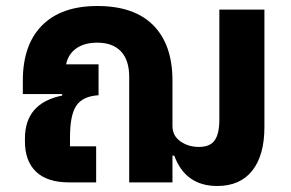

<svg xmlns="http://www.w3.org/2000/svg" viewBox="-20 -607 968 639"><path d="M710 -575H860V-184Q860 -90 819.5 -39Q779 12 703 12Q597 12 560 -89H554V0H410V-351Q410 -407 382.5 -436Q355 -465 304 -465Q261 -465 234 -446Q207 -427 200 -393H308V-290Q256 -287 234.5 -256Q213 -225 213 -151V-120H300V0H210Q137 0 100 -35.5Q63 -71 63 -136V-146Q63 -264 187 -289V-294H56V-339Q56 -458 120 -522.5Q184 -587 304 -587Q427 -587 490.5 -522.5Q554 -458 554 -339V-188Q554 -155 580.5 -136.5Q607 -118 642 -118Q679 -118 694.5 -140Q710 -162 710 -209Z"/></svg>

Font: Anuphan
Style: Bold
Weight: 700
Designer: Mike Abbink, Paul van der Laan, Pieter van Rosmalen, Mint Tantisuwanna
Foundry: Bold Monday; Cadson Demak
Version: Version 3.002;hotconv 1.0.109;makeotfexe 2.5.65596